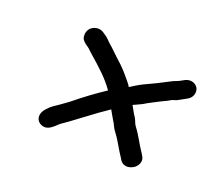

<svg xmlns="http://www.w3.org/2000/svg" viewBox="-90 -646 730 675"><g transform="rotate(30 274.5 -308.5)"><path d="M182 -232C162 -211 148 -197 139 -189C133 -183 126 -174 120 -164C107 -142 112 -121 129 -113C164 -97 182 -139 193 -149C202 -157 220 -176 249 -207C278 -238 297 -258 321 -281C328 -273 341 -256 346 -251C358 -239 359 -231 376 -216C394 -200 416 -170 436 -150L443 -142C460 -127 482 -135 495 -149C506 -162 510 -181 496 -195L489 -203C467 -225 451 -249 426 -272C418 -279 415 -289 406 -299C395 -310 390 -318 378 -332C386 -337 398 -346 408 -353C421 -365 442 -380 456 -391C468 -400 477 -405 489 -416L504 -424C510 -428 515 -433 523 -439L533 -447C552 -461 552 -483 543 -496C533 -508 513 -514 494 -500L484 -492C474 -483 464 -480 452 -470L435 -457C416 -443 412 -439 387 -422C372 -412 357 -400 341 -385C339 -383 338 -382 335 -380C331 -385 326 -390 321 -394C296 -415 286 -425 245 -450C234 -457 213 -472 202 -478C191 -484 185 -492 169 -498L160 -502C141 -510 122 -500 113 -487C108 -478 106 -467 109 -458C111 -447 118 -441 129 -435C149 -426 145 -427 159 -418C212 -386 246 -365 278 -333C245 -302 212 -267 182 -232Z"/></g></svg>

Font: Squarish
Style: BoldIt
Weight: 400
Foundry: Cannot Into Space Fonts
Version: Version 0.272